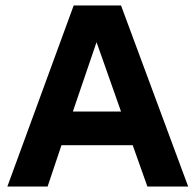

<svg xmlns="http://www.w3.org/2000/svg" viewBox="-20 -686 719 706"><path d="M251 -666H425L672 0H522L468 -152H206L155 0H7ZM425 -276 335 -531 248 -276Z"/></svg>

Font: Secular One
Style: Regular
Weight: 400
Designer: Michal Sahar
Foundry: Hagilda
Version: Version 1.000